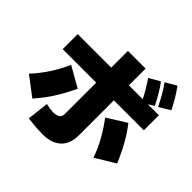

<svg xmlns="http://www.w3.org/2000/svg" viewBox="-221 -1082 1382 1382"><g transform="rotate(45 470.0 -391.0)"><path d="M832 -858Q856 -827 882 -783Q908 -739 926 -702L842 -651Q833 -670 821.5 -691.5Q810 -713 798 -734Q786 -755 773.5 -774.5Q761 -794 749 -810ZM583 -460V-102Q583 -63 572 -30.5Q561 2 537.5 26Q514 50 478 63Q442 76 392 76Q356 76 317.5 73Q279 70 242 65L261 -101Q305 -89 341 -90Q372 -92 387.5 -103.5Q403 -115 403 -143V-460H62V-613H403V-783H583V-613H724Q706 -648 684.5 -684.5Q663 -721 643 -748L726 -796Q750 -765 776 -721Q802 -677 820 -640L776 -613H888V-460ZM15 -163Q122 -279 185 -423L340 -335Q305 -260 263 -192Q221 -124 159 -54ZM771 -64Q748 -132 710 -200Q672 -268 626 -328L772 -419Q818 -359 854 -294.5Q890 -230 921 -155Z"/></g></svg>

Font: OA Gothic ExtraBold
Style: Regular
Weight: 800
Designer: Choi Chi-young, Lee Jaesang, Lee Juhyun, Han Dohee
Foundry: DDUNGSANG CORP.
Version: Version 1.000;Build 20210203